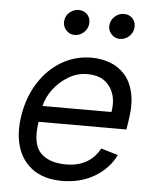

<svg xmlns="http://www.w3.org/2000/svg" viewBox="-54 -807 692 864"><g transform="rotate(5 292.0 -374.5)"><path d="M258.5 11.4Q180 11.4 128.9 -23.6Q77.8 -58.6 57.5 -121.6Q37.3 -184.7 51.1 -268.5Q65 -352.3 106.2 -416.4Q147.4 -480.5 208.8 -516.5Q270.2 -552.6 343.8 -552.6Q386.4 -552.6 425.8 -538.4Q465.2 -524.1 494 -492.4Q522.7 -460.6 534.1 -408.4Q545.5 -356.2 532.7 -279.8L527 -244.3H130.3Q115.1 -144.2 153.8 -104Q192.5 -63.9 271.3 -63.9Q321.7 -63.9 360.3 -85.2Q398.8 -106.5 421.9 -149.1L498.6 -126.4Q469.1 -64.6 405.5 -26.6Q342 11.4 258.5 11.4ZM142 -316.8H453.1Q465.2 -386 432.4 -431.6Q399.5 -477.3 331 -477.3Q285.2 -477.3 245.2 -453.3Q205.3 -429.3 177.7 -392.4Q150.2 -355.5 142 -316.8ZM461.6 -647.7Q438.2 -647.7 422.2 -666.2Q406.2 -684.7 410.5 -710.2Q414.4 -732.6 432.2 -747Q449.9 -761.4 470.2 -761.4Q496.8 -761.4 511.9 -743.4Q527 -725.5 522.7 -698.9Q519.5 -678.6 502.3 -663.2Q485.1 -647.7 461.6 -647.7ZM257.1 -647.7Q233.7 -647.7 217.7 -666.7Q201.7 -685.7 206 -710.2Q209.2 -732.6 227.3 -747Q245.4 -761.4 265.6 -761.4Q292.3 -761.4 307.4 -743.4Q322.4 -725.5 318.2 -698.9Q315 -678.6 297.8 -663.2Q280.5 -647.7 257.1 -647.7Z"/></g></svg>

Font: Inter UI
Style: Italic
Weight: 400
Italic angle: -9.39999°
Designer: Rasmus Andersson
Foundry: rsms
Version: 3.2;8d6f07862